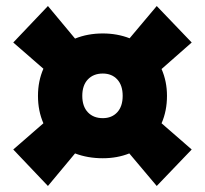

<svg xmlns="http://www.w3.org/2000/svg" viewBox="-20 -648 680 637"><path d="M321 -537Q369 -537 410 -521L500 -628L616 -507L516 -419Q534 -378 534 -330Q534 -280 516 -239L616 -152L500 -31L409 -139Q369 -123 321 -123Q271 -123 229 -139L139 -31L24 -152L124 -239Q106 -280 106 -330Q106 -379 124 -420L24 -507L139 -628L229 -520Q271 -537 321 -537ZM321 -404Q290 -404 271.5 -384.5Q253 -365 253 -330Q253 -295 271.5 -275.5Q290 -256 321 -256Q351 -256 369 -275.5Q387 -295 387 -330Q387 -365 369 -384.5Q351 -404 321 -404Z"/></svg>

Font: Prodigy Sans ExtraBold
Style: Regular
Weight: 800
Designer: Wei Huang
Foundry: Wei Huang
Version: Version 1.003; ttfautohint (v1.8.3)